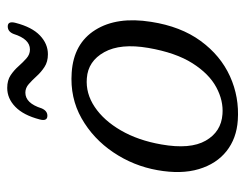

<svg xmlns="http://www.w3.org/2000/svg" viewBox="-95 -591 695 545"><g transform="rotate(-90 252.5 -318.5)"><path d="M319 -462.5Q401.5 -457 440 -395.5Q478.5 -334 463 -237Q450 -153 408.8 -96.5Q367.5 -40 308.5 -13.2Q249.5 13.5 183.5 9Q132 5.5 96 -23Q60 -51.5 45 -101.5Q30 -151.5 42 -219Q54 -287 92.5 -344.2Q131 -401.5 189.2 -434.5Q247.5 -467.5 319 -462.5ZM201 -34.5Q239 -31.5 277.2 -52Q315.5 -72.5 345.5 -119.8Q375.5 -167 389 -245Q402.5 -324 377 -370Q351.5 -416 303 -419.5Q260 -423 221.5 -397.2Q183 -371.5 154.8 -322.8Q126.5 -274 115 -208Q100.5 -126 125.8 -82Q151 -38 201 -34.5ZM371 -530Q349.5 -530 334.8 -539.8Q320 -549.5 308.8 -562Q297.5 -574.5 286.5 -584.2Q275.5 -594 262 -594Q232 -594 217.5 -548Q210.5 -531.5 196.5 -531.5Q180 -531.5 186 -553.5Q198 -599.5 221.8 -622.5Q245.5 -645.5 275.5 -645.5Q297 -645.5 311.5 -635.8Q326 -626 337.2 -613.2Q348.5 -600.5 359.5 -590.8Q370.5 -581 384.5 -581Q414 -581 428.5 -627Q435 -644 450 -644Q466 -644 460 -621.5Q448 -575 424.2 -552.5Q400.5 -530 371 -530Z"/></g></svg>

Font: Fraunces 9pt S100 Light
Style: Italic
Weight: 300
Italic angle: -16°
Version: Version 1.000; ttfautohint (v1.8.3)